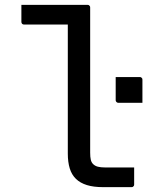

<svg xmlns="http://www.w3.org/2000/svg" viewBox="-20 -770 640 790"><path d="M68 -750Q95 -750 122.5 -750Q150 -750 177 -750Q204 -750 231 -750Q258 -750 285 -750Q312 -750 340 -750Q344 -750 346 -748.5Q348 -747 349.5 -745Q351 -743 351 -739Q351 -693 351 -633Q351 -573 351 -506.5Q351 -440 351 -374Q351 -308 351 -248Q351 -188 351 -142Q351 -124 353.5 -113Q356 -102 363 -95Q371 -87 383 -84Q395 -81 412 -81Q439 -81 465 -81Q491 -81 517 -81H532Q532 -64 532 -46.5Q532 -29 532 -11Q532 -7 530.5 -5Q529 -3 527 -1.5Q525 0 521 0Q510 0 489.5 0Q469 0 446.5 0Q424 0 404 0Q365 0 337.5 -8.5Q310 -17 292.5 -34Q275 -51 267 -77Q259 -103 259 -138Q259 -178 259 -231.5Q259 -285 259 -344Q259 -403 259 -462.5Q259 -522 259 -575.5Q259 -629 259 -669H245Q218 -669 190 -669Q162 -669 134 -669Q106 -669 79 -669Q74 -669 71 -672Q68 -675 68 -680Q68 -697 68 -714.5Q68 -732 68 -750ZM566 -347Q541 -347 516.5 -347Q492 -347 467 -347Q464 -347 461.5 -348.5Q459 -350 457.5 -352.5Q456 -355 456 -358V-453Q481 -453 505.5 -453Q530 -453 555 -453Q559 -453 561 -451.5Q563 -450 564.5 -448Q566 -446 566 -442Z"/></svg>

Font: Recursive Monospace
Style: Regular
Weight: 400
Version: Version 1.047